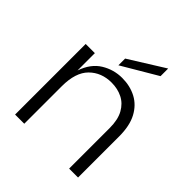

<svg xmlns="http://www.w3.org/2000/svg" viewBox="-208 -910 1050 1050"><g transform="rotate(45 317.5 -385.0)"><path d="M76 0ZM76 0ZM563 0H494V-313Q494 -378 471.5 -418.5Q449 -459 411 -478Q373 -497 326 -497Q248 -497 197.5 -447Q147 -397 147 -290V0H76V-546H147V-412Q173 -488 228.5 -522Q284 -556 349 -556Q410 -556 458.5 -530.5Q507 -505 535 -452.5Q563 -400 563 -318ZM285 -590V-642L490 -770V-711Z"/></g></svg>

Font: Ulagadi Sans Light
Style: Regular
Weight: 300
Designer: Ninad Kale (Devanagari), Jonny Pinhorn (Latin)
Foundry: Indian Type Foundry
Version: Version 3.01;March 29, 2020;FontCreator 12.0.0.2522 64-bit; 